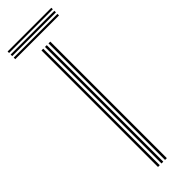

<svg xmlns="http://www.w3.org/2000/svg" viewBox="-269 -692 699 699"><g transform="rotate(-45 80.5 -342.0)"><path d="M94 0V-600H103.2V0ZM57.8 0V-600H66.8V0ZM75.8 0V-600H85V0ZM193 -676.8H-32.2V-684.5H193ZM193 -645H-32.2V-653H193ZM193 -660.8H-32.2V-668.8H193Z"/></g></svg>

Font: Big Shoulders Inline Display Thin Light
Style: Regular
Weight: 300
Version: Version 2.002